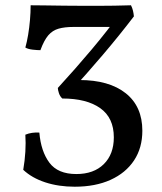

<svg xmlns="http://www.w3.org/2000/svg" viewBox="-20 -698 614 727"><path d="M263 9Q202 9 151.5 -7.5Q101 -24 68 -55Q74 -90 76 -123.5Q78 -157 76 -188Q88 -193 101.5 -195Q115 -197 129 -196Q135 -125 167 -82Q199 -39 269 -39Q335 -39 373 -76.5Q411 -114 411 -178Q411 -252 359.5 -288.5Q308 -325 216 -325Q207 -333 203 -345.5Q199 -358 199 -365Q266 -438 327 -510.5Q388 -583 437 -651V-596H259Q225 -596 202 -589.5Q179 -583 163 -564.5Q147 -546 133 -508Q121 -508 103.5 -510Q86 -512 76 -518Q82 -539 86.5 -566Q91 -593 93.5 -622Q96 -651 96 -678Q116 -678 150 -677.5Q184 -677 223.5 -676.5Q263 -676 296 -676Q329 -676 356.5 -676Q384 -676 413 -676.5Q442 -677 476 -678Q481 -668 483.5 -657.5Q486 -647 487 -636Q432 -564 369.5 -490.5Q307 -417 242 -346L280 -395Q393 -395 456 -345Q519 -295 519 -203Q519 -138 487.5 -90.5Q456 -43 398.5 -17Q341 9 263 9Z"/></svg>

Font: Vollkorn
Style: Regular
Weight: 400
Designer: Friedrich Althausen
Foundry: Friedrich Althausen
Version: Version 5.001